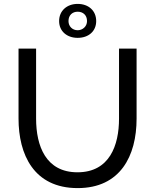

<svg xmlns="http://www.w3.org/2000/svg" viewBox="-20 -959 795 984"><path d="M378 -939C323 -939 283 -904 283 -851C283 -799 323 -765 378 -765C434 -765 473 -799 473 -851C473 -904 434 -939 378 -939ZM331 -851C331 -882 352 -899 378 -899C405 -899 426 -882 426 -851C426 -823 403 -804 378 -804C351 -804 331 -824 331 -851ZM378 5C596 5 680 -159 680 -351V-710H590V-351C590 -215 542 -76 377 -76C215 -76 165 -211 165 -351V-710H75V-351C75 -169 152 5 378 5Z"/></svg>

Font: FIGSv2-sans-serif Medium
Style: Regular
Weight: 500
Designer: Matt McInerney, Pablo Impallari, Rodrigo Fuenzalida,Mirko Velimirovic
Foundry: Matt McInerney, Pablo Impallari, Rodrigo Fuenzalida
Version: Version 4.021;hotconv 1.0.109;makeotfexe 2.5.65596